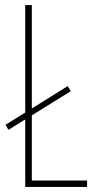

<svg xmlns="http://www.w3.org/2000/svg" viewBox="-20 -827 383 754"><path d="M79 -93V-358L13 -317L2 -337L79 -385V-807H105V-401L246 -489L258 -469L105 -374V-118H322V-93Z"/></svg>

Font: Noto Sans Kannada UI ExtraCondensed Thin
Style: Regular
Weight: 100
Width: 2
Designer: Jelle Bosma - Monotype Design Team
Foundry: Monotype Imaging Inc.
Version: Version 2.005; ttfautohint (v1.8.4.7-5d5b)